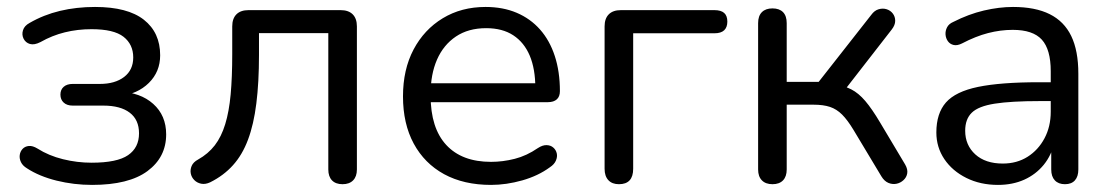

<svg xmlns="http://www.w3.org/2000/svg" viewBox="-20 -515 3153 544"><path d="M240.9 8.9Q189.3 8.9 140.3 -3.2Q91.2 -15.4 56.4 -38.1Q44.2 -45.5 39.4 -55.6Q34.6 -65.7 35.9 -75.6Q37.2 -85.6 43.8 -92.9Q50.5 -100.2 61.5 -101.4Q72.5 -102.5 86.2 -94.1Q118.2 -73.8 158.5 -63.9Q198.7 -54 239.5 -54Q311.9 -54 342.9 -75.4Q373.9 -96.7 373.9 -137.2Q373.9 -175.7 347.6 -195.7Q321.3 -215.8 272.7 -215.8H185.9Q169.8 -215.8 160.5 -224.3Q151.2 -232.8 151.2 -246.9Q151.2 -261 160.5 -269.1Q169.8 -277.2 185.9 -277.2H262.9Q305.8 -277.2 331.7 -297Q357.5 -316.8 357.5 -352.2Q357.5 -389.2 330 -410.8Q302.5 -432.3 239.4 -432.3Q199.6 -432.3 163.7 -423.4Q127.8 -414.6 94.7 -395.8Q77.1 -386.8 64.8 -390.4Q52.6 -394 46.9 -405.2Q41.2 -416.5 45.1 -429.2Q49 -442 63.6 -449.9Q103.4 -473 150.1 -484.2Q196.8 -495.3 249.3 -495.3Q341.4 -495.3 387.6 -459.1Q433.8 -422.8 433.8 -358.3Q433.8 -311.8 401.8 -280.1Q369.7 -248.3 317.2 -242.3V-255.3Q377.6 -253.4 414.2 -220.6Q450.8 -187.8 450.8 -134.3Q450.8 -69.5 397.9 -30.3Q345 8.9 240.9 8.9Z M950.5 6.9Q931.1 6.9 920.6 -4Q910.2 -14.9 910.2 -34.8V-421.2H713.8V-359.4Q713.8 -281.4 706.3 -221.9Q698.9 -162.4 682.7 -119.3Q666.6 -76.2 640.1 -46.9Q613.7 -17.5 575.3 1.6Q561.7 7.9 550 5.5Q538.3 3.1 530.6 -4.7Q522.8 -12.5 520.6 -23.1Q518.4 -33.8 523 -44.8Q527.6 -55.7 541.2 -63Q569.9 -79.1 588.6 -103.3Q607.2 -127.5 618.1 -163.1Q629 -198.7 633.5 -247.3Q638 -295.9 638 -361.9V-440.2Q638 -462.5 649.9 -474.4Q661.8 -486.3 684.2 -486.3H945Q967.4 -486.3 979.3 -474.4Q991.2 -462.5 991.2 -440.2V-34.8Q991.2 -14.9 980.5 -4Q969.9 6.9 950.5 6.9Z M1371.3 8.9Q1294.1 8.9 1238.3 -21.5Q1182.6 -52 1152.2 -108.2Q1121.8 -164.4 1121.8 -241.9Q1121.8 -317.9 1151.7 -374.6Q1181.7 -431.3 1234.5 -463.3Q1287.3 -495.3 1355.7 -495.3Q1405 -495.3 1443.9 -478.8Q1482.7 -462.3 1510.1 -431.4Q1537.5 -400.5 1551.9 -356.3Q1566.4 -312.1 1566.4 -256.7Q1566.4 -241.4 1557.6 -233.5Q1548.8 -225.5 1532.2 -225.5H1183.6V-279H1513.4L1496.8 -265.6Q1496.8 -319.5 1481 -357.2Q1465.1 -394.8 1434.3 -415Q1403.5 -435.2 1357.5 -435.2Q1307 -435.2 1271.7 -411.5Q1236.4 -387.7 1218.2 -346.1Q1200.1 -304.5 1200.1 -249.7V-243.8Q1200.1 -152.2 1244.4 -104.3Q1288.7 -56.4 1371.2 -56.4Q1404.6 -56.4 1438.4 -65Q1472.2 -73.6 1503.9 -95.4Q1517.5 -104.3 1529 -103.8Q1540.4 -103.4 1547.8 -96.8Q1555.2 -90.3 1557.5 -80.5Q1559.7 -70.8 1555.1 -60.1Q1550.6 -49.3 1537.9 -41Q1505 -16.8 1459.8 -3.9Q1414.5 8.9 1371.3 8.9Z M1733.7 6.9Q1714.3 6.9 1703.7 -4.5Q1693 -15.9 1693 -36.9V-440.2Q1693 -462.5 1704.9 -474.4Q1716.8 -486.3 1739.2 -486.3H2004.2Q2022.7 -486.3 2031.8 -478.3Q2040.8 -470.3 2040.8 -453.8Q2040.8 -437.7 2031.8 -429.2Q2022.7 -420.7 2004.2 -420.7H1774V-36.9Q1774 6.9 1733.7 6.9Z M2168.7 6.9Q2149.3 6.9 2138.7 -4Q2128 -14.9 2128 -34.8V-449.5Q2128 -469.9 2138.7 -480.6Q2149.3 -491.2 2168.7 -491.2Q2188.1 -491.2 2198.6 -480.6Q2209 -469.9 2209 -449.5V-283.1H2299.6L2448.5 -472.8Q2457.7 -485.5 2469.6 -488.8Q2481.5 -492.2 2492.2 -488.8Q2502.9 -485.4 2509.6 -476.7Q2516.4 -467.9 2516.4 -456Q2516.4 -444 2506.6 -431.4L2365.9 -250.4L2343.1 -275.5Q2371.2 -272.5 2391.9 -261.8Q2412.6 -251.2 2431.6 -228.9Q2450.6 -206.6 2473.4 -168.2L2544.6 -48.9Q2552.4 -35.3 2550.5 -23.9Q2548.6 -12.5 2539.8 -4.5Q2531.1 3.5 2519.7 5.7Q2508.3 7.9 2496.9 3.1Q2485.5 -1.8 2477.3 -15.3L2398.1 -147.2Q2381.3 -175 2365.9 -190.4Q2350.5 -205.8 2331.6 -212.1Q2312.6 -218.4 2284.8 -218.4H2209V-34.8Q2209 -14.9 2198.6 -4Q2188.1 6.9 2168.7 6.9Z M2807.5 8.9Q2757.7 8.9 2718.1 -10.8Q2678.4 -30.5 2655.7 -64.1Q2633 -97.8 2633 -139.7Q2633 -193.7 2660.2 -224.7Q2687.4 -255.6 2751.2 -268.8Q2815 -282 2924.7 -282H2970V-228.6H2926.3Q2844.6 -228.6 2798.4 -221.3Q2752.1 -214 2733.4 -195.7Q2714.7 -177.5 2714.7 -144.6Q2714.7 -103.7 2743.3 -77.6Q2771.9 -51.6 2821.3 -51.6Q2861.2 -51.6 2891.5 -70.8Q2921.8 -90 2939.4 -123.1Q2957.1 -156.2 2957.1 -198.7V-313.1Q2957.1 -374.8 2931.9 -402.6Q2906.7 -430.4 2849.4 -430.4Q2814.6 -430.4 2779.5 -421.3Q2744.4 -412.2 2705.8 -392Q2692.1 -385.1 2681.8 -387.6Q2671.6 -390 2665.7 -398.2Q2659.8 -406.5 2659 -417Q2658.2 -427.5 2663.3 -437.5Q2668.4 -447.5 2681 -452.9Q2724.4 -475 2767.7 -485.2Q2811 -495.3 2850.2 -495.3Q2913.2 -495.3 2954.1 -474.9Q2995.1 -454.5 3015.2 -412.9Q3035.3 -371.3 3035.3 -306.1V-34.8Q3035.3 -14.9 3025.6 -4Q3015.9 6.9 2997.4 6.9Q2978.9 6.9 2968.7 -4Q2958.5 -14.9 2958.5 -34.8V-113H2968.1Q2959.5 -75.4 2937.2 -48Q2914.8 -20.7 2882 -5.9Q2849.1 8.9 2807.5 8.9Z"/></svg>

Font: Nunito ExtraLight
Style: Regular
Weight: 200
Designer: Vernon Adams
Foundry: Vernon Adams
Version: Version 3.602